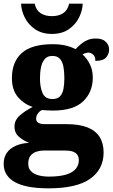

<svg xmlns="http://www.w3.org/2000/svg" viewBox="-27 -791 616 1047"><path d="M238 236Q115 236 54 202Q-7 168 -7 102Q-7 68 9.5 43.5Q26 19 57.5 4.5Q89 -10 132 -12Q103 -23 77.5 -44Q52 -65 52 -101Q52 -135 79.5 -160Q107 -185 151 -208Q104 -223 71 -261.5Q38 -300 38 -365Q38 -454 92 -502Q146 -550 261 -550Q299 -550 329.5 -543Q360 -536 385 -523Q402 -541 418.5 -554Q435 -567 453.5 -574Q472 -581 496 -581Q532 -581 550 -563Q568 -545 568 -521Q568 -497 552 -478Q536 -459 493 -459Q493 -483 480.5 -493.5Q468 -504 456 -504Q447 -504 438 -501Q429 -498 423 -494Q447 -473 463 -441Q479 -409 479 -368Q479 -289 426.5 -238.5Q374 -188 261 -188Q251 -188 231.5 -189Q212 -190 203 -191Q191 -187 180.5 -173.5Q170 -160 170 -144Q170 -128 183 -121Q196 -114 215 -114H335Q405 -114 449.5 -96.5Q494 -79 516 -44.5Q538 -10 538 40Q538 132 464.5 184Q391 236 238 236ZM240 172Q294 172 330 162Q366 152 384.5 131.5Q403 111 403 82Q403 57 385.5 43.5Q368 30 330 30H207Q191 30 172 36Q153 42 140 57.5Q127 73 127 102Q127 126 141 141.5Q155 157 181 164.5Q207 172 240 172ZM259 -251Q286 -251 300 -265.5Q314 -280 319 -306Q324 -332 324 -365Q324 -399 319 -426.5Q314 -454 300 -470Q286 -486 258 -486Q232 -486 217.5 -469.5Q203 -453 197 -425.5Q191 -398 191 -364Q191 -316 205 -283.5Q219 -251 259 -251ZM256 -606Q202 -606 164.5 -631.5Q127 -657 108 -695.5Q89 -734 88 -771H162Q170 -735 194.5 -719Q219 -703 256 -703Q293 -703 317.5 -719Q342 -735 350 -771H424Q423 -734 404 -695.5Q385 -657 348 -631.5Q311 -606 256 -606Z"/></svg>

Font: Noto Serif Thai ExtraBold
Style: Regular
Weight: 800
Version: Version 2.001